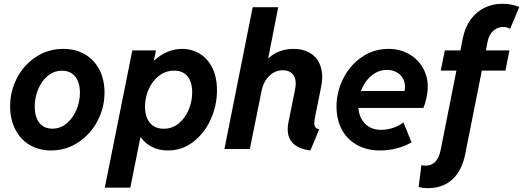

<svg xmlns="http://www.w3.org/2000/svg" viewBox="-20 -790 2773 1018"><path d="M33.7 -226.6Q33.7 -306.6 70.3 -376.7Q106.9 -446.8 171.4 -488.8Q235.8 -530.8 315.4 -530.8Q381.3 -530.8 430.9 -501.5Q480.5 -472.2 507.3 -419.7Q534.2 -367.2 534.2 -299.8Q534.2 -219.7 497.1 -148.9Q460 -78.1 395 -35.2Q330.1 7.8 250.5 7.8Q185.1 7.8 136 -22.2Q86.9 -52.2 60.3 -105.5Q33.7 -158.7 33.7 -226.6ZM403.8 -298.8Q403.8 -352.5 378.9 -383.8Q354 -415 309.1 -415Q266.1 -415 232.9 -387.5Q199.7 -359.9 181.9 -315.9Q164.1 -272 164.1 -225.1Q164.1 -170.9 188.2 -139.4Q212.4 -107.9 257.8 -107.9Q300.8 -107.9 334 -136Q367.2 -164.1 385.5 -208.3Q403.8 -252.4 403.8 -298.8Z M681.6 -522.9H807.1L795.9 -469.7H798.3Q830.1 -499 867.4 -514.9Q904.8 -530.8 945.3 -530.8Q996.6 -530.8 1038.8 -505.4Q1081.1 -480 1105.7 -430.2Q1130.4 -380.4 1130.4 -311Q1130.4 -230.5 1097.2 -157Q1064 -83.5 1004.6 -37.8Q945.3 7.8 870.6 7.8Q824.2 7.8 787.4 -10.3Q750.5 -28.3 726.1 -62.5H724.6L670.9 205.1H535.6ZM999 -300.3Q999 -354.5 974.4 -385Q949.7 -415.5 903.3 -415.5Q858.4 -415.5 823 -388.2Q787.6 -360.8 768.3 -316.7Q749 -272.5 749 -224.6Q749 -169.4 775.1 -138.4Q801.3 -107.4 848.1 -107.4Q893.1 -107.4 927.2 -135.3Q961.4 -163.1 980.2 -207.5Q999 -252 999 -300.3Z M1505.4 -104.5Q1505.4 -122.6 1509.8 -143.6L1544.4 -315.4Q1547.9 -332 1547.9 -347.2Q1547.9 -381.8 1529.5 -399.7Q1511.2 -417.5 1480.5 -417.5Q1438.5 -417.5 1407.5 -387.5Q1376.5 -357.4 1366.7 -307.1L1304.7 0H1169.9L1319.8 -752H1455.1L1402.3 -481.9H1404.8Q1430.2 -506.3 1464.1 -518.6Q1498 -530.8 1536.1 -530.8Q1585.4 -530.8 1619.9 -511.5Q1654.3 -492.2 1671.4 -458.3Q1688.5 -424.3 1688.5 -381.3Q1688.5 -361.3 1683.6 -334.5L1649.4 -164.1Q1646.5 -147.9 1646.5 -137.2Q1646.5 -122.1 1652.6 -114.7Q1658.7 -107.4 1672.4 -104L1625.5 8.3Q1505.4 -8.8 1505.4 -104.5Z M1764.2 -224.6Q1764.2 -303.2 1800 -374Q1835.9 -444.8 1898.9 -487.8Q1961.9 -530.8 2039.1 -530.8Q2099.1 -530.8 2147 -504.2Q2194.8 -477.5 2221.4 -431.9Q2248 -386.2 2248 -331.1Q2248 -303.2 2241.5 -272.5Q2234.9 -241.7 2225.1 -217.8H1880.4Q1884.3 -165 1916.3 -133.3Q1948.2 -101.6 2001 -101.6Q2033.7 -101.6 2066.2 -112.8Q2098.6 -124 2119.1 -141.1L2162.1 -35.2Q2126.5 -14.6 2083.5 -3.4Q2040.5 7.8 1996.6 7.8Q1925.3 7.8 1872.8 -21.5Q1820.3 -50.8 1792.2 -103.3Q1764.2 -155.8 1764.2 -224.6ZM2125 -307.6Q2127.4 -317.4 2127.4 -329.1Q2127.4 -355.5 2115.2 -376Q2103 -396.5 2081.1 -408Q2059.1 -419.4 2031.7 -419.4Q1985.4 -419.4 1948.5 -387.9Q1911.6 -356.4 1893.6 -307.6Z M2338.4 -522.9H2421.4L2434.1 -587.9Q2445.3 -645 2475.1 -686Q2504.9 -727.1 2548.3 -748.5Q2591.8 -770 2644 -770Q2692.4 -770 2733.4 -752.9L2684.6 -637.2Q2668.9 -647 2648.4 -647Q2618.7 -647 2595.9 -627.2Q2573.2 -607.4 2565.9 -571.8L2556.2 -522.9H2681.2L2659.7 -415.5H2534.7L2447.3 23.9Q2429.7 113.8 2379.2 160.6Q2328.6 207.5 2249.5 207.5Q2221.7 207.5 2199.7 201.2L2214.4 85Q2224.6 88.4 2235.8 88.4Q2298.8 88.4 2315.9 7.8L2399.9 -415.5H2316.9Z"/></svg>

Font: Reddit Sans Fudge
Style: Bold
Weight: 700
Italic angle: -11.25°
Designer: Stephen Hutchings
Version: Version 1.013